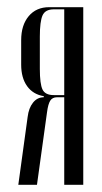

<svg xmlns="http://www.w3.org/2000/svg" viewBox="-20 -515 284 535"><path d="M212 0H159V-244H139Q126 -244 120 -234.5Q114 -225 111 -202L83 0H31L57 -189Q60 -214 72 -229Q84 -244 102 -244V-247Q72 -252 55.5 -275Q39 -298 39 -335V-403Q39 -445 60 -470Q81 -495 117 -495H212ZM91 -323Q91 -281 98.5 -265.5Q106 -250 130 -250H159V-489H130Q106 -489 98.5 -472Q91 -455 91 -413Z"/></svg>

Font: Moniqa Cond Display
Style: Regular
Weight: 400
Width: 3
Designer: Rajesh Rajput
Foundry: Rajesh Rajput
Version: Version 1.000